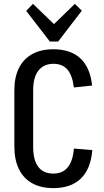

<svg xmlns="http://www.w3.org/2000/svg" viewBox="-20 -962 535 990"><path d="M255 8Q191 8 146 -17Q101 -42 77.5 -90Q54 -138 54 -207V-496Q54 -564 77.5 -611Q101 -658 146 -683Q191 -708 255 -708Q344 -708 394.5 -661Q445 -614 455 -521L361 -511Q353 -574 327.5 -603.5Q302 -633 256 -633Q206 -633 178.5 -598.5Q151 -564 151 -497V-205Q151 -136 177.5 -101.5Q204 -67 255 -67Q303 -67 329.5 -99.5Q356 -132 361 -196L456 -188Q448 -91 397 -41.5Q346 8 255 8ZM402 -907 280 -748H237L115 -906L150 -942L281 -816H236L366 -942Z"/></svg>

Font: Pathway Extreme Condensed Medium
Style: Regular
Weight: 500
Width: 3
Version: Version 1.001;gftools[0.9.26]